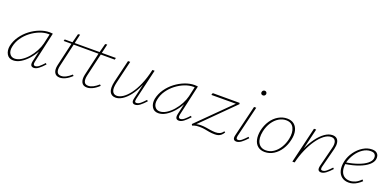

<svg xmlns="http://www.w3.org/2000/svg" viewBox="-7 -1324 4147 2047"><g transform="rotate(20 2066.5 -300.0)"><path d="M118 4Q68 4 45.5 -35.5Q23 -75 33 -129Q46 -189 82 -240.5Q118 -292 168 -330Q218 -368 274 -389.5Q330 -411 383 -411Q394 -411 403 -410Q412 -409 420 -408L342 -61Q333 -19 361 -19Q382 -19 405.5 -38.5Q429 -58 457 -89L469 -77Q436 -40 407 -18Q378 4 352 4Q337 4 327.5 -3Q318 -10 316 -23.5Q314 -37 318 -57L360 -243L383 -277Q372 -229 345.5 -179.5Q319 -130 282 -88.5Q245 -47 202.5 -21.5Q160 4 118 4ZM126 -19Q163 -19 201.5 -43Q240 -67 273.5 -105.5Q307 -144 331.5 -190Q356 -236 366 -278L393 -399L406 -386Q401 -388 392 -388.5Q383 -389 375 -389Q329 -389 279 -369.5Q229 -350 183 -315Q137 -280 104 -232.5Q71 -185 60 -129Q50 -80 69.5 -49.5Q89 -19 126 -19Z M956 7Q912 7 895 -25.5Q878 -58 890 -113L953 -385L982 -495L1005 -498L916 -114Q906 -68 916.5 -41.5Q927 -15 964 -15Q990 -15 1019 -30Q1048 -45 1078 -72L1090 -60Q1053 -25 1019 -9Q985 7 956 7ZM648 7Q604 7 587 -25.5Q570 -58 583 -113L646 -386L674 -495L697 -498L609 -114Q598 -68 609 -41.5Q620 -15 656 -15Q683 -15 711.5 -30Q740 -45 770 -72L782 -60Q745 -25 711 -9Q677 7 648 7ZM1135 -374 555 -375 560 -394 1140 -395Z M1280 4Q1257 4 1240 -5.5Q1223 -15 1213.5 -34Q1204 -53 1203.5 -82.5Q1203 -112 1212 -153L1273 -408H1298L1238 -154Q1221 -84 1235 -51.5Q1249 -19 1286 -19Q1317 -19 1353.5 -42.5Q1390 -66 1427 -114.5Q1464 -163 1496 -236.5Q1528 -310 1550 -408H1568Q1543 -301 1508.5 -223.5Q1474 -146 1434.5 -95.5Q1395 -45 1355.5 -20.5Q1316 4 1280 4ZM1500 4Q1486 4 1477.5 -3Q1469 -10 1467 -23Q1465 -36 1470 -56L1552 -408H1575L1493 -59Q1489 -37 1492 -28Q1495 -19 1508 -19Q1531 -19 1554.5 -38.5Q1578 -58 1606 -89L1618 -77Q1585 -40 1556 -18Q1527 4 1500 4Z M1764 4Q1714 4 1691.5 -35.5Q1669 -75 1679 -129Q1692 -189 1728 -240.5Q1764 -292 1814 -330Q1864 -368 1920 -389.5Q1976 -411 2029 -411Q2040 -411 2049 -410Q2058 -409 2066 -408L1988 -61Q1979 -19 2007 -19Q2028 -19 2051.5 -38.5Q2075 -58 2103 -89L2115 -77Q2082 -40 2053 -18Q2024 4 1998 4Q1983 4 1973.5 -3Q1964 -10 1962 -23.5Q1960 -37 1964 -57L2006 -243L2029 -277Q2018 -229 1991.5 -179.5Q1965 -130 1928 -88.5Q1891 -47 1848.5 -21.5Q1806 4 1764 4ZM1772 -19Q1809 -19 1847.5 -43Q1886 -67 1919.5 -105.5Q1953 -144 1977.5 -190Q2002 -236 2012 -278L2039 -399L2052 -386Q2047 -388 2038 -388.5Q2029 -389 2021 -389Q1975 -389 1925 -369.5Q1875 -350 1829 -315Q1783 -280 1750 -232.5Q1717 -185 1706 -129Q1696 -80 1715.5 -49.5Q1735 -19 1772 -19Z M2407 10Q2373 10 2345 5Q2317 0 2290 -5Q2263 -10 2229 -10Q2191 -10 2172 -3Q2153 4 2150 5L2142 -10L2522 -387L2530 -374L2231 -373L2239 -396H2543L2547 -383L2167 -5L2151 -13Q2167 -19 2187.5 -25Q2208 -31 2238 -31Q2271 -31 2297.5 -26.5Q2324 -22 2350.5 -18Q2377 -14 2406 -13Q2436 -13 2457 -22.5Q2478 -32 2494 -56L2507 -47Q2493 -24 2477.5 -11.5Q2462 1 2445 5.5Q2428 10 2407 10Z M2650 4Q2635 4 2626 -3Q2617 -10 2615 -23Q2613 -36 2618 -56L2703 -408H2728L2644 -59Q2640 -40 2643.5 -29.5Q2647 -19 2662 -19Q2682 -19 2705 -38.5Q2728 -58 2757 -89L2769 -77Q2736 -40 2706.5 -18Q2677 4 2650 4ZM2750 -556Q2742 -556 2735.5 -559.5Q2729 -563 2726 -569.5Q2723 -576 2724 -584Q2725 -595 2733 -602.5Q2741 -610 2752 -610Q2760 -610 2766 -606Q2772 -602 2775 -596Q2778 -590 2778 -581Q2777 -571 2769 -563.5Q2761 -556 2750 -556Z M2972 5Q2924 5 2893 -20.5Q2862 -46 2852 -91Q2842 -136 2853 -194Q2867 -259 2900.5 -309Q2934 -359 2981 -386Q3028 -413 3078 -413Q3128 -413 3158.5 -388Q3189 -363 3199.5 -318.5Q3210 -274 3197 -217Q3184 -154 3151.5 -103.5Q3119 -53 3072.5 -24Q3026 5 2972 5ZM2978 -16Q3024 -16 3063.5 -42.5Q3103 -69 3131 -114.5Q3159 -160 3171 -216Q3187 -292 3162 -342Q3137 -392 3074 -392Q3031 -392 2991.5 -368Q2952 -344 2922.5 -299.5Q2893 -255 2880 -195Q2863 -112 2890.5 -64Q2918 -16 2978 -16Z M3610 4Q3596 4 3586.5 -3Q3577 -10 3575.5 -23Q3574 -36 3578 -56L3635 -282Q3648 -331 3636 -360Q3624 -389 3587 -389Q3549 -389 3508.5 -358.5Q3468 -328 3430.5 -274.5Q3393 -221 3362 -150.5Q3331 -80 3312 0H3292Q3314 -88 3347.5 -163.5Q3381 -239 3422 -294.5Q3463 -350 3507 -381Q3551 -412 3594 -412Q3624 -412 3642.5 -396.5Q3661 -381 3665.5 -351Q3670 -321 3660 -280L3603 -59Q3598 -40 3601.5 -29.5Q3605 -19 3619 -19Q3642 -19 3665 -38.5Q3688 -58 3717 -89L3729 -77Q3696 -40 3666.5 -18Q3637 4 3610 4ZM3286 0 3383 -408H3408L3311 0Z M3925 5Q3877 5 3845 -20Q3813 -45 3802.5 -90Q3792 -135 3805 -194Q3819 -253 3855.5 -303Q3892 -353 3941 -383Q3990 -413 4041 -413Q4077 -413 4094.5 -399Q4112 -385 4116.5 -365.5Q4121 -346 4117 -326Q4110 -292 4073 -260.5Q4036 -229 3972.5 -205Q3909 -181 3819 -167V-186Q3900 -199 3959 -220.5Q4018 -242 4052 -269.5Q4086 -297 4092 -326Q4094 -337 4092.5 -352Q4091 -367 4078 -379Q4065 -391 4034 -391Q3989 -391 3947 -363Q3905 -335 3874.5 -290Q3844 -245 3830 -195Q3818 -143 3826 -102.5Q3834 -62 3860.5 -39.5Q3887 -17 3929 -17Q3959 -17 3990.5 -30.5Q4022 -44 4054 -77L4067 -62Q4044 -40 4020.5 -25Q3997 -10 3973.5 -2.5Q3950 5 3925 5Z"/></g></svg>

Font: Ysabeau Infant Thin
Style: Italic
Weight: 250
Italic angle: -12°
Designer: Christian Thalmann (Catharsis Fonts)
Version: Version 2.001;gftools[0.9.30]; featfreeze: ss01,ss02,lnum